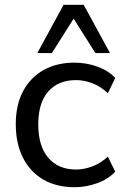

<svg xmlns="http://www.w3.org/2000/svg" viewBox="-20 -774 537 803"><path d="M292 9Q217 9 162 -22.5Q107 -54 76.5 -113.5Q46 -173 46 -255Q46 -336 77 -393.5Q108 -451 163 -481.5Q218 -512 292 -512Q341 -512 387 -495.5Q433 -479 462 -448L431 -384Q402 -412 367 -425.5Q332 -439 298 -439Q224 -439 182 -391.5Q140 -344 140 -254Q140 -163 182 -114Q224 -65 298 -65Q331 -65 366 -78Q401 -91 431 -119L462 -56Q432 -24 385.5 -7.5Q339 9 292 9ZM136 -552 246 -754H330L440 -552H379L288 -696L197 -552Z"/></svg>

Font: Mulish ExtraLight Medium
Style: Regular
Weight: 500
Version: Version 3.603